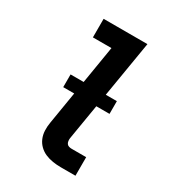

<svg xmlns="http://www.w3.org/2000/svg" viewBox="-178 -838 855 941"><g transform="rotate(30 250.0 -367.5)"><path d="M312 0Q289 0 266.5 -3.5Q244 -7 224 -15.5Q204 -24 188.5 -39Q173 -54 164.5 -74Q156 -94 155 -117Q154 -140 158 -163L235 -630H130V-735H378L280 -146Q279 -138 280 -130Q281 -122 285 -116Q289 -110 296.5 -107.5Q304 -105 312 -105H395V0ZM126 -346V-418H388V-346Z"/></g></svg>

Font: Iosevka SS04 Extrabold
Style: Italic
Weight: 800
Italic angle: -9°
Monospace: yes
Designer: Belleve Invis
Foundry: Belleve Invis
Version: Version 19.0.0; ttfautohint (v1.8.4)